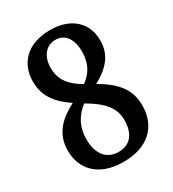

<svg xmlns="http://www.w3.org/2000/svg" viewBox="-178 -824 843 933"><g transform="rotate(-30 243.0 -357.0)"><path d="M240 10C376 10 455 -64 455 -184C455 -276 403 -332 313 -385C383 -423 436 -472 436 -559C436 -654 370 -724 249 -724C113 -724 52 -643 52 -548C52 -461 100 -408 168 -362C96 -325 31 -272 31 -173C31 -72 97 10 240 10ZM261 -414C201 -449 160 -490 160 -563C160 -626 195 -670 247 -670C306 -670 332 -619 332 -556C332 -488 305 -446 261 -414ZM243 -44C179 -44 137 -90 137 -174C137 -250 171 -299 215 -332C305 -280 344 -232 344 -165C344 -86 306 -44 243 -44Z"/></g></svg>

Font: Noto Serif Sinhala Condensed SemiBold
Style: Regular
Weight: 600
Width: 3
Designer: Jelle Bosma - Monotype Design Team
Foundry: Monotype Imaging Inc.
Version: Version 2.007